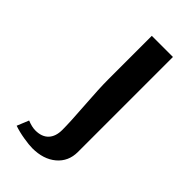

<svg xmlns="http://www.w3.org/2000/svg" viewBox="-205 -687 750 750"><g transform="rotate(45 169.5 -312.5)"><path d="M158.2 -632.8H274.9V-107.9Q274.9 -55.7 237.3 -23.9Q199.7 7.8 138.2 7.8Q120.6 7.8 89.6 2.7Q58.6 -2.4 33.2 -11.2L53.2 -60.1Q78.6 -49.8 98.1 -49.8Q133.3 -49.8 152.1 -69.6Q170.9 -89.4 170.9 -126Q170.9 -168.9 164.6 -255.6Q158.2 -342.3 158.2 -392.1Z"/></g></svg>

Font: Resagokr
Style: Bold
Weight: 600
Designer: gluk
Foundry: gluk
Version: Version 0.95